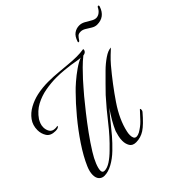

<svg xmlns="http://www.w3.org/2000/svg" viewBox="-163 -849 1040 1040"><g transform="rotate(-45 357.5 -329.0)"><path d="M84 9Q66 9 54 -3.5Q42 -16 42 -40Q42 -64 55 -94Q78 -147 118 -207Q158 -267 205.5 -324Q253 -381 295 -423Q309 -438 335.5 -461Q362 -484 392 -505Q422 -526 446 -535Q437 -534 415.5 -538Q394 -542 380 -544Q364 -546 336 -549Q308 -552 276 -552Q237 -552 194 -544.5Q151 -537 113.5 -517Q76 -497 50 -459Q44 -449 39.5 -437Q35 -425 35 -411Q35 -392 44.5 -376.5Q54 -361 78 -361Q82 -361 86 -361.5Q90 -362 94 -363Q95 -363 95 -362Q95 -356 84 -352Q80 -351 76 -350.5Q72 -350 68 -350Q31 -350 16.5 -372.5Q2 -395 2 -423Q2 -460 22 -487.5Q42 -515 74 -532.5Q106 -550 142 -558Q183 -567 228 -567Q248 -567 268 -566Q288 -565 308 -563Q337 -561 369.5 -557.5Q402 -554 434 -554Q448 -554 460.5 -555Q473 -556 486 -558Q491 -557 486 -546Q481 -535 464 -533Q440 -514 415.5 -489.5Q391 -465 371.5 -443.5Q352 -422 342 -410Q335 -403 311 -374Q287 -345 254.5 -304Q222 -263 189 -217.5Q156 -172 130 -130Q110 -98 99 -70.5Q88 -43 88 -27Q88 -10 104 -10Q124 -10 149 -26Q174 -42 202 -70Q255 -121 301 -180Q347 -239 398 -296Q419 -318 440 -339Q461 -360 483 -382L491 -390Q517 -416 547.5 -437Q578 -458 600 -458Q590 -449 570.5 -430.5Q551 -412 533 -391Q465 -310 410.5 -229.5Q356 -149 340 -75Q337 -63 337 -49Q337 -36 341.5 -27Q346 -18 358 -18Q367 -18 381 -25Q410 -42 430 -62.5Q450 -83 475 -111Q479 -111 479 -105Q479 -96 475 -91Q429 -37 399 -17.5Q369 2 334 2Q307 2 296.5 -16Q286 -34 286 -57Q286 -74 290 -90.5Q294 -107 298 -120Q309 -146 326 -175.5Q343 -205 363 -233Q335 -201 312 -172Q289 -143 265 -115Q241 -87 210 -57Q179 -27 146 -9Q113 9 84 9ZM635 -598Q619 -598 603.5 -607.5Q588 -617 573.5 -626Q559 -635 545 -635Q529 -635 521.5 -627.5Q514 -620 505 -606Q503 -602 498 -602Q493 -602 495 -608Q505 -639 523 -651.5Q541 -664 563 -664Q580 -664 596.5 -655Q613 -646 628.5 -636.5Q644 -627 657 -627Q671 -627 683.5 -636.5Q696 -646 703 -661Q706 -667 710 -667Q717 -667 714 -657Q694 -598 635 -598Z"/></g></svg>

Font: Luxurious Script
Style: Regular
Weight: 400
Designer: Robert E. Leuschke
Foundry: Robert E. Leuschke
Version: Version 1.010; ttfautohint (v1.8.3)